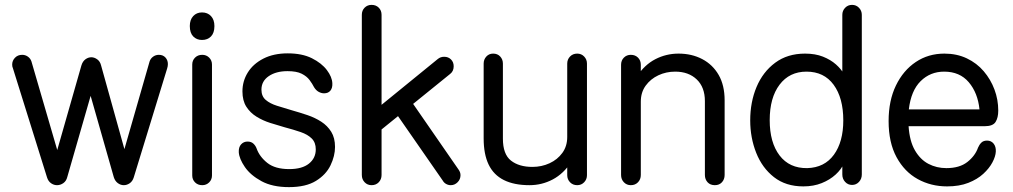

<svg xmlns="http://www.w3.org/2000/svg" viewBox="-20 -750 4157 788"><path d="M214 10Q201 10 189.5 2Q178 -6 173 -22L33 -470Q30 -476 30 -485Q30 -501 41.5 -513Q53 -525 71 -525Q84 -525 94.5 -517.5Q105 -510 109 -498L222 -110H208L314 -481Q319 -498 330.5 -506.5Q342 -515 355 -515Q367 -515 379 -506.5Q391 -498 395 -481L497 -115H484L594 -498Q598 -510 608.5 -517.5Q619 -525 632 -525Q649 -525 659 -514Q669 -503 669 -487Q669 -478 666 -469L529 -22Q524 -6 512.5 2Q501 10 488 10Q475 10 463.5 1.5Q452 -7 447 -23L345 -381H359L256 -23Q252 -7 240 1.5Q228 10 214 10Z M810 10Q792 10 780.5 -1.5Q769 -13 769 -30V-485Q769 -502 780.5 -513.5Q792 -525 810 -525Q827 -525 838.5 -513.5Q850 -502 850 -485V-30Q850 -13 838.5 -1.5Q827 10 810 10ZM809 -586Q787 -586 773 -600.5Q759 -615 759 -643Q759 -669 773 -684Q787 -699 809 -699Q832 -699 846 -684Q860 -669 860 -643Q860 -615 846 -600.5Q832 -586 809 -586Z M1166 18Q1098 18 1053 -6.5Q1008 -31 985 -64.5Q962 -98 960 -125Q959 -146 969.5 -157.5Q980 -169 996 -169Q1011 -169 1020 -160.5Q1029 -152 1033 -141Q1045 -107 1077 -81.5Q1109 -56 1167 -56Q1220 -56 1248 -78.5Q1276 -101 1276 -137Q1276 -165 1259.5 -181.5Q1243 -198 1214 -208Q1185 -218 1147 -228Q1119 -236 1089 -245.5Q1059 -255 1033 -271Q1007 -287 991 -312Q975 -337 975 -375Q975 -417 997 -452.5Q1019 -488 1061 -509.5Q1103 -531 1161 -531Q1220 -531 1260 -511Q1300 -491 1321.5 -462.5Q1343 -434 1344 -408Q1345 -389 1336 -378Q1327 -367 1310 -367Q1299 -367 1288 -373Q1277 -379 1269 -392Q1262 -406 1250.5 -421.5Q1239 -437 1218 -447.5Q1197 -458 1160 -458Q1113 -458 1083 -437.5Q1053 -417 1053 -382Q1053 -355 1070.5 -340Q1088 -325 1116.5 -316Q1145 -307 1179 -297Q1211 -288 1242 -277.5Q1273 -267 1298.5 -250.5Q1324 -234 1339.5 -209Q1355 -184 1355 -147Q1355 -110 1336.5 -71.5Q1318 -33 1276.5 -7.5Q1235 18 1166 18Z M1505 10Q1488 10 1476.5 -2Q1465 -14 1465 -32V-689Q1465 -707 1476.5 -718.5Q1488 -730 1505 -730Q1523 -730 1534.5 -718.5Q1546 -707 1546 -689V-32Q1546 -14 1534.5 -2Q1523 10 1505 10ZM1518 -297 1777 -508Q1788 -517 1803 -517Q1820 -517 1831 -506Q1842 -495 1842 -478Q1842 -458 1828 -447L1518 -196ZM1830 10Q1820 10 1811 5Q1802 0 1797 -9L1595 -300L1658 -349L1862 -54Q1870 -43 1870 -31Q1870 -14 1858 -2Q1846 10 1830 10Z M2153 10Q2090 10 2048 -11Q2006 -32 1985.5 -74.5Q1965 -117 1965 -182V-489Q1965 -506 1976 -518Q1987 -530 2004 -530Q2022 -530 2033 -518Q2044 -506 2044 -489V-181Q2044 -117 2077 -91Q2110 -65 2165 -65Q2203 -65 2235.5 -80Q2268 -95 2288 -122.5Q2308 -150 2308 -188V-489Q2308 -506 2319.5 -518Q2331 -530 2349 -530Q2366 -530 2377.5 -518Q2389 -506 2389 -489V-31Q2389 -14 2377.5 -2Q2366 10 2349 10Q2331 10 2319.5 -2Q2308 -14 2308 -31V-103L2325 -86Q2293 -37 2248.5 -13.5Q2204 10 2153 10Z M2569 10Q2552 10 2540.5 -2Q2529 -14 2529 -32V-484Q2529 -502 2540.5 -513.5Q2552 -525 2569 -525Q2587 -525 2598.5 -513.5Q2610 -502 2610 -484V-417L2593 -435Q2625 -484 2669.5 -507Q2714 -530 2765 -530Q2819 -530 2862 -507.5Q2905 -485 2929.5 -442.5Q2954 -400 2954 -338V-32Q2954 -14 2943 -2Q2932 10 2914 10Q2895 10 2884 -2Q2873 -14 2873 -32V-335Q2873 -392 2839.5 -424Q2806 -456 2751 -456Q2714 -456 2682 -441Q2650 -426 2630 -398.5Q2610 -371 2610 -333V-32Q2610 -14 2598.5 -2Q2587 10 2569 10Z M3277 15Q3205 15 3156.5 -23Q3108 -61 3083.5 -123Q3059 -185 3059 -256Q3059 -331 3085 -393Q3111 -455 3161.5 -492.5Q3212 -530 3284 -530Q3326 -530 3357.5 -517.5Q3389 -505 3411 -485.5Q3433 -466 3445 -444L3437 -442V-689Q3437 -706 3448.5 -718Q3460 -730 3477 -730Q3494 -730 3505.5 -718Q3517 -706 3517 -689V-34Q3517 -16 3505.5 -3.5Q3494 9 3477 9Q3460 9 3448.5 -3.5Q3437 -16 3437 -34V-81L3444 -80Q3433 -55 3409.5 -33.5Q3386 -12 3352.5 1.5Q3319 15 3277 15ZM3293 -60Q3364 -62 3402.5 -115Q3441 -168 3441 -256Q3441 -348 3401.5 -402Q3362 -456 3290 -456Q3220 -456 3179.5 -402.5Q3139 -349 3139 -257Q3139 -165 3179.5 -112Q3220 -59 3293 -60Z M3867 15Q3801 15 3746.5 -15Q3692 -45 3659.5 -105Q3627 -165 3627 -253Q3627 -337 3657 -399Q3687 -461 3738.5 -495.5Q3790 -530 3856 -530Q3907 -530 3948 -510.5Q3989 -491 4017.5 -457.5Q4046 -424 4061.5 -382.5Q4077 -341 4077 -296Q4077 -267 4066 -249.5Q4055 -232 4021 -232H3709Q3713 -171 3735 -133Q3757 -95 3790.5 -77.5Q3824 -60 3864 -60Q3918 -60 3950 -85Q3982 -110 3994 -144Q3999 -156 4007.5 -164.5Q4016 -173 4031 -173Q4048 -173 4058 -160.5Q4068 -148 4067 -128Q4066 -108 4053 -83.5Q4040 -59 4015.5 -36.5Q3991 -14 3954 0.5Q3917 15 3867 15ZM3710 -301H4000Q3993 -369 3956 -412.5Q3919 -456 3855 -456Q3798 -456 3758.5 -417Q3719 -378 3710 -301Z"/></svg>

Font: National Park
Style: Regular
Weight: 400
Designer: Andrea Herstowski, Ben Hoepner
Version: Version 1.009